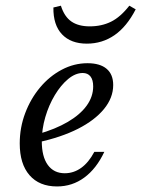

<svg xmlns="http://www.w3.org/2000/svg" viewBox="-20 -650 501 681"><path d="M182.3 11.3Q119.4 11.3 84.7 -28.6Q50 -68.5 50 -141.1Q50 -197.6 69.4 -248.8Q88.7 -300 122.2 -339.9Q155.6 -379.8 199.2 -402.8Q242.7 -425.8 290.3 -425.8Q334.7 -425.8 358.1 -406Q381.5 -386.3 381.5 -348.4Q381.5 -303.2 348.8 -263.3Q316.1 -223.4 256.5 -193.1Q196.8 -162.9 114.5 -145.2V-174.2Q176.6 -191.9 220.6 -217.7Q264.5 -243.5 287.5 -275.4Q310.5 -307.3 310.5 -343.5Q310.5 -366.9 300.8 -379Q291.1 -391.1 273.4 -391.1Q247.6 -391.1 221.8 -369.8Q196 -348.4 174.6 -312.9Q153.2 -277.4 140.7 -234.7Q128.2 -191.9 128.2 -149.2Q128.2 -94.4 149.6 -64.9Q171 -35.5 209.7 -35.5Q241.1 -35.5 267.7 -54.4Q294.4 -73.4 314.5 -111.3H350Q321.8 -51.6 279 -20.2Q236.3 11.3 182.3 11.3ZM287.9 -495.2Q231.5 -495.2 200 -528.2Q168.5 -561.3 169.4 -623.4L196 -629.8Q208.1 -591.1 233.1 -573.8Q258.1 -556.5 298.4 -556.5Q340.3 -556.5 373.8 -573Q407.3 -589.5 438.7 -629.8L461.3 -616.9Q429.8 -555.6 386.3 -525.4Q342.7 -495.2 287.9 -495.2Z"/></svg>

Font: Playfair 9pt
Style: Italic
Weight: 400
Italic angle: -15.6°
Designer: Claus Eggers Sørensen
Foundry: Claus Eggers Sørensen
Version: Version 2.001;gftools[0.9.30]